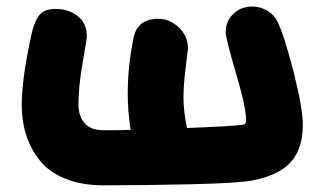

<svg xmlns="http://www.w3.org/2000/svg" viewBox="-20 -553 980 582"><path d="M293.9 8.8Q227.5 8.8 178.2 -11.2Q128.9 -31.2 100.8 -66.4Q72.8 -101.6 59.3 -143.8Q45.9 -186 45.9 -235.8Q45.9 -316.9 77.1 -456.1Q86.4 -493.2 101.3 -509.5Q116.2 -525.9 148.9 -525.9Q188 -525.9 215.6 -504.2Q243.2 -482.4 243.2 -442.9Q243.2 -436 230.5 -363Q217.8 -290 217.8 -235.8Q217.8 -202.6 235.8 -180.4Q253.9 -158.2 294.9 -158.2Q343.8 -158.2 376 -159.2Q367.2 -214.8 367.2 -268.1Q367.2 -352.1 384.8 -438Q396.5 -496.1 460 -496.1Q494.1 -496.1 522 -470Q549.8 -443.8 549.8 -405.8Q549.8 -404.3 543 -349.4Q536.1 -294.4 536.1 -258.8Q536.1 -215.3 546.9 -165Q685.1 -170.4 714.8 -174.8Q726.1 -176.3 726.1 -188Q726.1 -227.1 695.1 -332Q664.1 -437 664.1 -455.1Q664.1 -488.8 687.3 -511Q710.4 -533.2 745.1 -533.2Q768.6 -533.2 789.6 -521Q810.5 -508.8 820.8 -487.8Q841.3 -446.8 869.6 -336.4Q897.9 -226.1 897.9 -173.8Q897.9 -104 863 -63.5Q828.1 -22.9 749 -6.8Q709.5 2 564 5.4Q418.5 8.8 293.9 8.8Z"/></svg>

Font: Shantell Sans Normal
Style: Regular
Weight: 800
Designer: Stephen Nixon, Anya Danilova, Shantell Martin
Foundry: Arrow Type
Version: Version 1.006;[559af2be0]